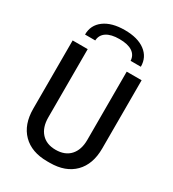

<svg xmlns="http://www.w3.org/2000/svg" viewBox="-213 -1011 1026 1138"><g transform="rotate(30 300.0 -442.0)"><path d="M291 10Q184 10 124 -50.5Q64 -111 64 -219V-686H167V-219Q167 -151 202 -112.5Q237 -74 300 -74Q364 -74 399 -112.5Q434 -151 434 -219V-686H536V-219Q536 -111 476 -50.5Q416 10 309 10ZM110 -753Q110 -818 161.5 -856Q213 -894 302 -894Q391 -894 441.5 -856Q492 -818 492 -753H422Q420 -791 389.5 -811.5Q359 -832 301 -832Q244 -832 213 -811.5Q182 -791 180 -753Z"/></g></svg>

Font: Chivo Mono Medium
Style: Regular
Weight: 400
Monospace: yes
Version: Version 1.008